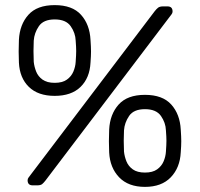

<svg xmlns="http://www.w3.org/2000/svg" viewBox="-20 -725 781 751"><path d="M108 0Q88 0 88 -20Q88 -26 92 -31L585 -681Q592 -690 598.5 -695Q605 -700 618 -700H635Q655 -700 655 -680Q655 -674 651 -669L158 -19Q151 -10 145 -5Q139 0 125 0ZM547 6Q482 6 446 -31.5Q410 -69 407 -129Q406 -155 406 -172.5Q406 -190 407 -218Q410 -278 444 -316Q478 -354 547 -354Q616 -354 650 -316Q684 -278 687 -218Q689 -190 689 -172.5Q689 -155 687 -129Q684 -69 648 -31.5Q612 6 547 6ZM547 -50Q577 -50 594.5 -62.5Q612 -75 620 -94Q628 -113 629 -132Q631 -160 631 -174.5Q631 -189 629 -215Q628 -245 609.5 -271.5Q591 -298 547 -298Q503 -298 485 -271.5Q467 -245 465 -215Q464 -189 464 -174.5Q464 -160 465 -132Q467 -113 474.5 -94Q482 -75 499.5 -62.5Q517 -50 547 -50ZM194 -350Q129 -350 93 -385Q57 -420 54 -480Q53 -506 53 -523.5Q53 -541 54 -569Q57 -629 91 -667Q125 -705 194 -705Q263 -705 297 -667Q331 -629 334 -569Q336 -541 336 -523.5Q336 -506 334 -480Q331 -420 295 -385Q259 -350 194 -350ZM194 -401Q224 -401 241.5 -413.5Q259 -426 267 -445Q275 -464 276 -483Q278 -511 278 -525.5Q278 -540 276 -566Q275 -596 256.5 -622.5Q238 -649 194 -649Q150 -649 132 -622.5Q114 -596 112 -566Q111 -540 111 -525.5Q111 -511 112 -483Q114 -464 121.5 -445Q129 -426 146.5 -413.5Q164 -401 194 -401Z"/></svg>

Font: Rubik Light
Style: Regular
Weight: 300
Designer: Hubert and Fischer
Foundry: Hubert and Fischer
Version: Version 2.300;gftools[0.9.30]